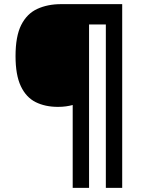

<svg xmlns="http://www.w3.org/2000/svg" viewBox="-20 -780 695 927"><path d="M570 127H491V-662H410V127H331V-273Q316 -269 298.5 -266.5Q281 -264 260 -264Q198 -264 152 -287Q106 -310 80.5 -364Q55 -418 55 -509Q55 -605 82.5 -659.5Q110 -714 160 -737Q210 -760 275 -760H570Z"/></svg>

Font: Noto Sans Tangsa
Style: Regular
Weight: 400
Designer: David Williams
Foundry: Google LLC
Version: Version 1.504